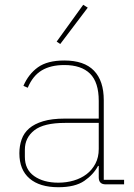

<svg xmlns="http://www.w3.org/2000/svg" viewBox="-20 -771 559 803"><path d="M422 0Q393 0 393 -29V-77H390Q371 -41 332.5 -14.5Q294 12 224 12Q146 12 103.5 -24.5Q61 -61 61 -130Q61 -161 70.5 -188Q80 -215 102 -234Q124 -253 160.5 -264Q197 -275 251 -275H393V-349Q393 -427 356.5 -463Q320 -499 249 -499Q192 -499 154.5 -476.5Q117 -454 96 -404L78 -412Q99 -461 138.5 -489.5Q178 -518 249 -518Q332 -518 373 -475.5Q414 -433 414 -352V-19H499V0ZM224 -7Q258 -7 288.5 -16Q319 -25 342 -42.5Q365 -60 379 -86.5Q393 -113 393 -148V-257H252Q163 -257 123.5 -226Q84 -195 84 -145V-115Q84 -62 123 -34.5Q162 -7 224 -7ZM232 -587 217 -597 328 -751 347 -739Z"/></svg>

Font: IBM Plex Sans Hebrew Thin
Style: Regular
Weight: 100
Designer: Mike Abbink, Paul van der Laan, Pieter van Rosmalen, Yanek Iontef
Foundry: Bold Monday
Version: Version 1.2